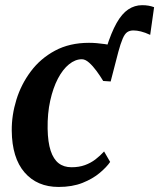

<svg xmlns="http://www.w3.org/2000/svg" viewBox="-20 -730 630 760"><path d="M418 -407.5 401 -540Q420.5 -601.5 441.5 -638.8Q462.5 -676 487.8 -692.8Q513 -709.5 542.5 -709.5Q556.5 -709.5 568 -707.5Q579.5 -705.5 590 -701.5L574.5 -592Q554 -601.5 537.8 -605.5Q521.5 -609.5 508 -609.5Q494 -609.5 484 -603Q474 -596.5 465.8 -577.5Q457.5 -558.5 447 -520ZM212 10Q127 10 77.2 -47.5Q27.5 -105 26.5 -213Q26 -274 44.8 -335Q63.5 -396 101.8 -447.2Q140 -498.5 197.8 -529.5Q255.5 -560.5 332 -560.5Q361 -560.5 395 -555.5Q429 -550.5 452.5 -540.5L418 -407.5L388.5 -409.5Q376.5 -429.5 362 -449.2Q347.5 -469 332.5 -482.2Q317.5 -495.5 304 -495.5Q278 -495.5 253.2 -475.5Q228.5 -455.5 209.2 -418.8Q190 -382 178.8 -331.5Q167.5 -281 168.5 -220Q169.5 -167 180.5 -133.5Q191.5 -100 212 -84Q232.5 -68 263 -68Q293 -68 316.2 -76.5Q339.5 -85 358 -99.2Q376.5 -113.5 392 -130.5L416 -89Q402.5 -69 375 -45.8Q347.5 -22.5 306.8 -6.2Q266 10 212 10Z"/></svg>

Font: Merriweather 36pt
Style: Bold Italic
Weight: 700
Italic angle: -7.8°
Version: Version 2.101